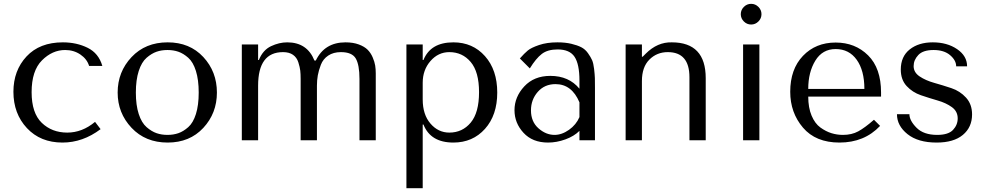

<svg xmlns="http://www.w3.org/2000/svg" viewBox="-20 -732 5148 1002"><path d="M331 -40Q409 -40 476 -96L505 -58Q412 12 306 12Q191 12 120.5 -63.5Q50 -139 50 -253Q50 -364 118.5 -437.5Q187 -511 308 -511Q380 -511 437.5 -482.5Q495 -454 514 -388H445Q434 -424 399.5 -447.5Q365 -471 320 -471Q253 -471 199 -417Q145 -363 145 -251Q145 -142 198 -91Q251 -40 331 -40Z M1112 -249Q1112 -141 1041 -64.5Q970 12 855 12Q739 12 666.5 -65Q594 -142 594 -249Q594 -357 666.5 -434Q739 -511 855 -511Q970 -511 1041 -434.5Q1112 -358 1112 -249ZM1002.5 -137Q1017 -183 1017 -249Q1017 -315 1002.5 -361.5Q988 -408 962.5 -430.5Q937 -453 911 -462Q885 -471 854 -471Q823 -471 797 -462Q771 -453 745 -430.5Q719 -408 704 -361.5Q689 -315 689 -249Q689 -183 704 -137Q719 -91 745 -68.5Q771 -46 797 -37Q823 -28 854 -28Q885 -28 911 -37Q937 -46 962.5 -68.5Q988 -91 1002.5 -137Z M1327 0H1242V-500H1327V-419H1331Q1352 -471 1394.5 -491Q1437 -511 1479 -511Q1583 -511 1621 -416H1628Q1674 -511 1783 -511Q1823 -511 1852.5 -500Q1882 -489 1898.5 -472.5Q1915 -456 1925 -432.5Q1935 -409 1938 -390Q1941 -371 1941 -349V0H1856V-320Q1856 -394 1836.5 -427Q1817 -460 1759 -460Q1720 -460 1693 -442Q1666 -424 1654.5 -394Q1643 -364 1638.5 -338.5Q1634 -313 1634 -285V0H1549V-320Q1549 -346 1547 -363.5Q1545 -381 1537 -406.5Q1529 -432 1509 -446Q1489 -460 1457 -460Q1327 -460 1327 -285Z M2101 250V-500H2186V-419H2190Q2227 -511 2346 -511Q2447 -511 2511 -439Q2575 -367 2575 -249Q2575 -131 2511 -59.5Q2447 12 2346 12Q2227 12 2190 -82H2186V250ZM2186 -300V-213Q2186 -134 2226.5 -87Q2267 -40 2325 -40Q2393 -40 2436.5 -92Q2480 -144 2480 -251Q2480 -357 2436.5 -408.5Q2393 -460 2325 -460Q2267 -460 2226.5 -413.5Q2186 -367 2186 -300Z M2889 -511Q2930 -511 2961.5 -503.5Q2993 -496 3013.5 -485.5Q3034 -475 3048.5 -454.5Q3063 -434 3070 -418Q3077 -402 3080.5 -372Q3084 -342 3084.5 -324.5Q3085 -307 3085 -273V0H3004V-49Q2976 -21 2930.5 -4.5Q2885 12 2840 12Q2759 12 2712 -39Q2665 -90 2665 -157Q2665 -226 2716 -281Q2767 -336 2852 -336Q2949 -336 3004 -269V-312Q3004 -397 2978.5 -435.5Q2953 -474 2890 -474Q2838 -474 2807.5 -450.5Q2777 -427 2745 -375L2693 -427Q2717 -454 2734.5 -468.5Q2752 -483 2793 -497Q2834 -511 2889 -511ZM3004 -121V-198Q2964 -293 2879 -293Q2822 -293 2786.5 -252.5Q2751 -212 2751 -156Q2751 -97 2790 -62.5Q2829 -28 2874 -28Q2912 -28 2949.5 -54.5Q2987 -81 3004 -121Z M3663 0H3578V-329Q3578 -460 3465 -460Q3408 -460 3369 -421Q3330 -382 3330 -309V0H3245V-500H3330V-436H3334L3350 -452Q3411 -513 3486 -511Q3663 -511 3663 -324Z M3858 -500H3943V0H3858ZM3862 -620Q3846 -636 3846 -658Q3846 -680 3862 -696Q3878 -712 3900 -712Q3922 -712 3938 -696Q3954 -680 3954 -658Q3954 -636 3938 -620Q3922 -604 3900 -604Q3878 -604 3862 -620Z M4578 -228H4198Q4198 -170 4215.5 -128.5Q4233 -87 4261.5 -66.5Q4290 -46 4319 -37Q4348 -28 4379 -28Q4425 -28 4459 -46.5Q4493 -65 4541 -107L4573 -75Q4491 12 4361 12Q4237 12 4170.5 -66Q4104 -144 4104 -253Q4104 -371 4170.5 -440.5Q4237 -510 4341 -510Q4443 -510 4510.5 -443Q4578 -376 4578 -249ZM4198 -268H4491Q4491 -364 4451 -420Q4411 -476 4341 -476Q4272 -476 4235 -415.5Q4198 -355 4198 -268Z M5027 -386H4970Q4970 -417 4938.5 -444Q4907 -471 4852 -471Q4797 -471 4772.5 -445Q4748 -419 4748 -387Q4748 -354 4779.5 -333Q4811 -312 4855.5 -299.5Q4900 -287 4945 -272Q4990 -257 5021.5 -222.5Q5053 -188 5053 -135Q5053 -68 5005 -28Q4957 12 4868 12Q4771 12 4716 -32Q4661 -76 4661 -136H4726Q4726 -103 4763 -65.5Q4800 -28 4871 -28Q4929 -28 4953.5 -54Q4978 -80 4978 -114Q4978 -151 4947.5 -173Q4917 -195 4873.5 -207.5Q4830 -220 4786 -235Q4742 -250 4711.5 -283Q4681 -316 4681 -369Q4681 -437 4727.5 -474Q4774 -511 4848 -511Q4923 -511 4975 -475.5Q5027 -440 5027 -386Z"/></svg>

Font: Tenor Sans
Style: Regular
Weight: 400
Designer: Denis Masharov
Foundry: Denis Masharov
Version: Version 1.1